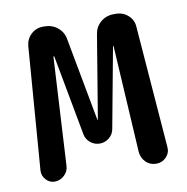

<svg xmlns="http://www.w3.org/2000/svg" viewBox="-65 -583 629 645"><g transform="rotate(-10 250.0 -260.0)"><path d="M71.3 0Q53.7 0 41.5 -13.7Q29.3 -27.3 30.3 -44.9L62.5 -462.9Q64.5 -487.3 81.5 -503.4Q98.6 -519.5 123 -519.5H127.9Q153.3 -519.5 172.4 -503.9Q191.4 -488.3 195.3 -463.9L248 -180.7Q248 -179.7 249 -179.7Q250 -179.7 250 -180.7L296.9 -463.9Q300.8 -488.3 319.3 -503.9Q337.9 -519.5 363.3 -519.5H371.1Q395.5 -519.5 413.1 -503.4Q430.7 -487.3 431.6 -462.9L463.9 -48.8Q465.8 -29.3 452.1 -14.6Q438.5 0 418 0Q396.5 0 382.3 -14.2Q368.2 -28.3 366.2 -48.8L344.7 -414.1Q344.7 -415 343.8 -415Q342.8 -415 342.8 -414.1L292 -140.6Q289.1 -123 274.9 -111.3Q260.7 -99.6 242.7 -99.6Q224.6 -99.6 210.4 -111.3Q196.3 -123 193.4 -140.6L142.6 -414.1Q142.6 -415 140.6 -415Q139.6 -415 139.6 -414.1L119.1 -44.9Q118.2 -26.4 104 -13.2Q89.8 0 71.3 0Z"/></g></svg>

Font: Rounded Mgen+ 1mn medium
Style: Regular
Weight: 500
Designer: [Source Han Sans]
Ryoko NISHIZUKA  (kana & ideographs); Paul D. Hunt (Latin, Greek & Cyrillic); Wenlong ZHANG  (bopomofo
Version: Version 1.059.20150602